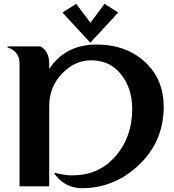

<svg xmlns="http://www.w3.org/2000/svg" viewBox="-20 -982 917 1012"><path d="M83 0V-647.5Q83 -710.9 19.5 -732.4V-737.3H192.4Q239.3 -713.4 239.3 -647.5V-618.2Q324.2 -747.1 488.3 -747.1Q655.8 -747.1 757.3 -642.6Q842.8 -555.2 842.8 -419.4Q842.8 -229 701.7 -103Q575.2 9.8 413.1 9.8Q360.8 9.8 319.8 -15.6Q287.6 -35.6 266.1 -67.9L269.5 -71.3Q318.4 -57.6 360.4 -57.6Q495.1 -57.6 580.6 -149.4Q676.8 -252.9 676.8 -407.7Q676.8 -516.1 618.7 -589.4Q559.6 -664.1 460.4 -664.1Q376.5 -664.1 311 -598.1Q239.3 -525.9 239.3 -423.8V0ZM381.8 -961.9 456.5 -861.8 530.8 -961.9 603 -916 456.1 -756.8 309.1 -916Z"/></svg>

Font: Berenika
Style: Bold
Weight: 700
Designer: Wojciech Kalinowski "wmk69" (wmk69@o2.pl)
Foundry: Wojciech Kalinowski "wmk69" (wmk69@o2.pl)
Version: Version 3.1.0; 2021-05-14